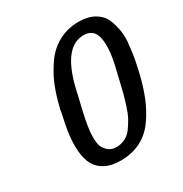

<svg xmlns="http://www.w3.org/2000/svg" viewBox="-166 -821 923 968"><g transform="rotate(-30 295.5 -337.5)"><path d="M122 -340 125 -359Q129 -375 137 -405Q151 -455 170.5 -499Q190 -543 223.5 -590.5Q257 -638 309 -666Q361 -694 425 -694Q478 -694 514.5 -673.5Q551 -653 566 -620Q581 -587 587.5 -546Q594 -505 587 -463Q583 -412 571 -359L564 -326Q546 -248 522.5 -190Q499 -132 464 -82.5Q429 -33 378 -7Q327 19 261 19Q208 19 172.5 0.5Q137 -18 119.5 -49.5Q102 -81 98 -128Q94 -175 100.5 -225.5Q107 -276 122 -340ZM235 -363Q232 -352 225 -321.5Q218 -291 216 -282Q214 -273 209.5 -251Q205 -229 203.5 -218.5Q202 -208 200 -192Q198 -176 198 -162Q195 -103 217 -80Q232 -59 257 -53Q266 -51 284 -51Q309 -53 330.5 -64.5Q352 -76 368.5 -99Q385 -122 397.5 -145Q410 -168 422 -206Q434 -244 441 -270.5Q448 -297 458 -341L468 -384Q495 -488 486.5 -552Q478 -616 426 -622Q412 -624 399 -622Q291 -610 243 -399Z"/></g></svg>

Font: Coval
Style: Medium Italic
Weight: 500
Foundry: Context Ltd
Version: Version 001.000